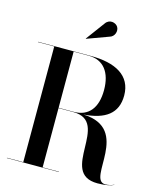

<svg xmlns="http://www.w3.org/2000/svg" viewBox="-141 -1090 1001 1196"><g transform="rotate(15 359.5 -491.5)"><path d="M439.5 -896C472 -904.5 484 -944 468.5 -968.5C454.5 -990.5 412 -1002 388.5 -967L299.5 -846.5L300.5 -845ZM17.5 -2V0H352.5V-2H247.5V-384H342.5C588.5 -384 349.5 6 602.5 6C654.5 6 691.5 -3 707.5 -12L706.5 -13C692.5 -6 672 -0.5 651 -0.5C530 -0.5 722 -374 408 -385.5C545.5 -395.5 622.5 -448.5 622.5 -565C622.5 -695 516 -750 357.5 -750H17.5V-748H122.5V-2ZM345 -748C441 -748 492.5 -679 492.5 -565C492.5 -451 441 -386 345 -386H247.5V-748Z"/></g></svg>

Font: Bodoni* 96pt Medium
Style: Regular
Weight: 500
Version: Version 2.3